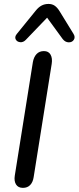

<svg xmlns="http://www.w3.org/2000/svg" viewBox="-20 -933 393 961"><path d="M54.1 -54.5 144.5 -622Q149 -647.5 162.9 -662.4Q176.9 -677.3 200 -677.3Q223.2 -677.3 233.2 -659.3Q243.2 -641.3 238.7 -613L148.4 -46.1Q144.5 -20.7 130.8 -6.7Q117.2 7.3 94.7 7.3Q70.9 7.3 60.2 -9.8Q49.6 -26.8 54.1 -54.5ZM64 -762.9 158.6 -879.4Q172.6 -897 188 -905.1Q203.4 -913.3 222.9 -913.3Q241.1 -913.3 254.1 -904.2Q267.2 -895.1 279 -875.6L347.7 -763.8Q358.1 -747.3 349.6 -734Q341.2 -720.7 323.8 -721.1Q306.5 -721.5 293.9 -737.4L215.8 -844.5L108.7 -733.1Q96.1 -720.1 80.5 -721.9Q64.9 -723.6 58.6 -736Q52.3 -748.3 64 -762.9Z"/></svg>

Font: SN Pro Thin
Style: Italic
Weight: 200
Italic angle: -9°
Designer: Tobias Whetton
Foundry: Supernotes
Version: Version 1.003;Glyphs 3.3 (3324)